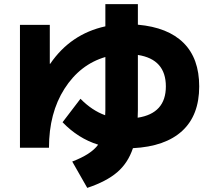

<svg xmlns="http://www.w3.org/2000/svg" viewBox="-20 -828 1040 933"><path d="M222 -707V-518H224Q323 -663 492 -700V-808H650V-708Q796 -695 872 -619.5Q948 -544 948 -408Q948 -268 865.5 -192Q783 -116 626 -108Q602 -36 549.5 9Q497 54 404 85L331 -43Q423 -78 457 -125Q360 -155 284 -234L371 -348Q427 -291 491 -268Q491 -272 491.5 -280Q492 -288 492 -292V-551Q369 -515 293.5 -397Q218 -279 218 -110H77V-707ZM649 -256Q786 -277 786 -408Q786 -540 650 -561V-292Q650 -286 649.5 -273.5Q649 -261 649 -256Z"/></svg>

Font: Mplus 1p ExtraBold
Style: Regular
Weight: 800
Version: Version 1.061